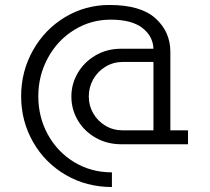

<svg xmlns="http://www.w3.org/2000/svg" viewBox="-20 -629 843 772"><path d="M420 -609Q546 -609 605.5 -555Q665 -501 665 -420V-105H736V-49H467Q411 -49 365 -75Q319 -101 293 -145Q267 -189 267 -241Q267 -292 293 -336Q319 -380 364.5 -406.5Q410 -433 467 -433H597Q595 -484 552 -517Q509 -550 425 -550Q345 -550 278 -508.5Q211 -467 172.5 -396Q134 -325 134 -242Q134 -158 172.5 -88Q211 -18 278.5 23Q346 64 430 64V123Q328 123 244.5 74.5Q161 26 113 -58Q65 -142 65 -242Q65 -342 112.5 -426.5Q160 -511 241.5 -560Q323 -609 420 -609ZM473 -105H597V-380H475Q436 -380 404.5 -361Q373 -342 355 -310.5Q337 -279 337 -241Q337 -204 355 -173Q373 -142 404 -123.5Q435 -105 473 -105Z"/></svg>

Font: Museo Sans Light
Style: Regular
Weight: 300
Designer: Jos Buivenga
Foundry: Jos Buivenga & Rosetta Type Foundry (extension, remastering)
Version: Version 3.600;PS 1.000;hotconv 1.0.88;makeotf.lib2.5.647800;